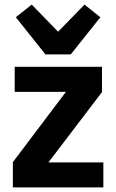

<svg xmlns="http://www.w3.org/2000/svg" viewBox="-20 -816 506 836"><path d="M430 0H36V-110L267 -416H44V-525H424V-415L191 -109H430ZM288 -579H178L49 -741L118 -796L233 -678L348 -796L417 -741Z"/></svg>

Font: IBM Plex Sans Condensed
Style: Bold
Weight: 700
Width: 3
Designer: Mike Abbink, Paul van der Laan, Pieter van Rosmalen
Foundry: Bold Monday
Version: Version 3.201